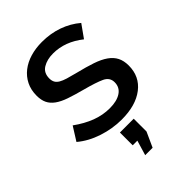

<svg xmlns="http://www.w3.org/2000/svg" viewBox="-219 -627 934 934"><g transform="rotate(-45 248.0 -159.5)"><path d="M214 213 237 136H205V48H300V136L265 213ZM256 10Q193 10 130.5 -10.5Q68 -31 23 -69L67 -139Q114 -105 160 -87.5Q206 -70 254 -70Q303 -70 331.5 -89Q360 -108 360 -143Q360 -176 328 -191Q296 -206 228 -224Q179 -237 144 -249Q109 -261 87 -277Q65 -293 55 -314Q45 -335 45 -365Q45 -405 60.5 -436Q76 -467 103.5 -488.5Q131 -510 168 -521Q205 -532 248 -532Q307 -532 358 -514Q409 -496 449 -462L402 -396Q329 -454 247 -454Q205 -454 176.5 -436.5Q148 -419 148 -381Q148 -365 154 -354Q160 -343 173.5 -335Q187 -327 208.5 -320.5Q230 -314 262 -306Q315 -293 353.5 -280Q392 -267 417 -249.5Q442 -232 454 -208.5Q466 -185 466 -152Q466 -77 409.5 -33.5Q353 10 256 10Z"/></g></svg>

Font: Oxford Sans SemiBold
Style: Regular
Weight: 600
Designer: Matt McInerney, Pablo Impallari, Rodrigo Fuenzalida
Foundry: Matt McInerney, Pablo Impallari, Rodrigo Fuenzalida
Version: Version 3.000g; ttfautohint (v1.5) -l 8 -r 28 -G 28 -x 14 -D